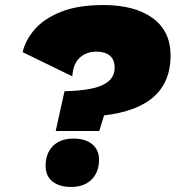

<svg xmlns="http://www.w3.org/2000/svg" viewBox="-20 -735 697 762"><path d="M201 -215 236 -373Q294 -374 339 -382.5Q384 -391 409.5 -411.5Q435 -432 435 -467Q435 -498 416 -514Q397 -530 363 -530Q322 -530 296 -505.5Q270 -481 267 -432L70 -528Q80 -574 116.5 -617Q153 -660 220.5 -687.5Q288 -715 391 -715Q514 -715 585.5 -663.5Q657 -612 657 -514Q657 -412 592 -352.5Q527 -293 393 -277L374 -215ZM262 7Q216 7 188.5 -14.5Q161 -36 161 -77Q161 -126 190 -155.5Q219 -185 272 -185Q318 -185 345.5 -163Q373 -141 373 -101Q373 -52 343.5 -22.5Q314 7 262 7Z"/></svg>

Font: Prodigy Sans ExtraBold
Style: Italic
Weight: 800
Italic angle: -13°
Designer: Wei Huang
Foundry: Wei Huang
Version: Version 1.003; ttfautohint (v1.8.3)